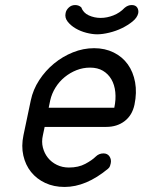

<svg xmlns="http://www.w3.org/2000/svg" viewBox="-20 -741 568 761"><path d="M474 -710Q487 -721 502 -721Q517 -721 523.5 -711.5Q530 -702 528 -689Q524 -671 505.5 -656Q487 -641 463.5 -629.5Q440 -618 413 -611.5Q386 -605 365 -605Q346 -605 322.5 -611Q299 -617 279.5 -628.5Q260 -640 248 -655.5Q236 -671 240 -689Q242 -701 252.5 -711Q263 -721 278 -721Q292 -721 302 -712Q310 -690 332 -680Q354 -670 379 -670Q404 -670 429.5 -680Q455 -690 474 -710ZM173 -314H433Q440 -347 437 -376Q434 -405 421.5 -426.5Q409 -448 388 -460.5Q367 -473 337 -473Q309 -473 283.5 -463Q258 -453 236.5 -435.5Q215 -418 200 -394Q185 -370 179 -343ZM359 -120Q372 -133 390 -133Q406 -133 414 -121Q422 -109 419 -94Q418 -89 416 -83Q414 -77 408 -72Q321 0 236 0Q193 0 159 -16Q125 -32 103 -59.5Q81 -87 72.5 -124.5Q64 -162 73 -205L102 -343Q111 -386 135.5 -423.5Q160 -461 194 -489Q228 -517 269 -533.5Q310 -550 353 -550Q396 -550 430.5 -533Q465 -516 486.5 -486Q508 -456 515.5 -415Q523 -374 513 -326Q504 -284 474 -261Q444 -238 401 -238H157L150 -205Q144 -179 150 -156Q156 -133 170 -115.5Q184 -98 205.5 -87.5Q227 -77 253 -77Q291 -77 318 -91.5Q345 -106 359 -120Z"/></svg>

Font: VDS Compensated
Style: Light Italic
Weight: 300
Italic angle: -12°
Designer: artmaker
Foundry: artmaker
Version: Version 1.000 2012 initial release